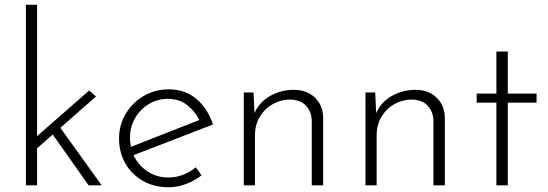

<svg xmlns="http://www.w3.org/2000/svg" viewBox="-20 -780 2306 808"><path d="M89 0V-760H136V-207L355 -399L384 -374L234 -242L408 0H353L202 -214L136 -156V0Z M689 8Q628 8 581 -19Q534 -46 507.5 -92.5Q481 -139 481 -197Q481 -254 509 -301Q537 -348 584.5 -376Q632 -404 690 -404Q760 -404 807.5 -363Q855 -322 876 -256L542 -127Q561 -86 599.5 -59.5Q638 -33 690 -33Q722 -33 751.5 -45Q781 -57 804 -76L828 -42Q800 -20 763.5 -6Q727 8 689 8ZM527 -199Q527 -180 531 -162L819 -275Q801 -311 768 -337.5Q735 -364 687 -364Q642 -364 606 -342Q570 -320 548.5 -283Q527 -246 527 -199Z M1047 -391 1051 -304Q1071 -350 1116.5 -376Q1162 -402 1216 -402Q1271 -402 1305 -369.5Q1339 -337 1340 -285V0H1292V-272Q1291 -310 1268 -335Q1245 -360 1201 -361Q1162 -361 1128 -342Q1094 -323 1073.5 -289Q1053 -255 1053 -210V0H1006V-391Z M1559 -391 1563 -304Q1583 -350 1628.5 -376Q1674 -402 1728 -402Q1783 -402 1817 -369.5Q1851 -337 1852 -285V0H1804V-272Q1803 -310 1780 -335Q1757 -360 1713 -361Q1674 -361 1640 -342Q1606 -323 1585.5 -289Q1565 -255 1565 -210V0H1518V-391Z M2069 -563H2117V-386H2238V-348H2117V0H2069V-348H1986V-386H2069Z"/></svg>

Font: Synthetic Light
Style: Regular
Weight: 300
Designer: Santiago Orozco
Foundry: Typemade
Version: Version 2.000; ttfautohint (v1.8.4.7-5d5b)